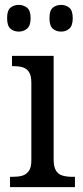

<svg xmlns="http://www.w3.org/2000/svg" viewBox="-20 -764 338 784"><path d="M21 0V-42H33Q54 -42 70.5 -46.5Q87 -51 97.5 -65.5Q108 -80 108 -109V-426Q108 -456 98 -470.5Q88 -485 71.5 -489.5Q55 -494 35 -494H29V-536H199V-114Q199 -83 208.5 -67.5Q218 -52 235.5 -47Q253 -42 274 -42H286V0ZM230 -635Q209 -635 195.5 -647Q182 -659 182 -690Q182 -721 195.5 -732.5Q209 -744 230 -744Q249 -744 263 -732.5Q277 -721 277 -690Q277 -659 263 -647Q249 -635 230 -635ZM57 -635Q36 -635 22.5 -647Q9 -659 9 -690Q9 -721 22.5 -732.5Q36 -744 57 -744Q76 -744 90.5 -732.5Q105 -721 105 -690Q105 -659 90.5 -647Q76 -635 57 -635Z"/></svg>

Font: Noto Serif SemiCondensed
Style: Regular
Weight: 400
Width: 4
Designer: Monotype Design Team
Foundry: Monotype Imaging Inc.
Version: Version 2.013